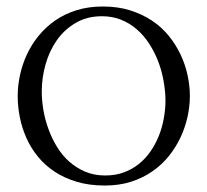

<svg xmlns="http://www.w3.org/2000/svg" viewBox="-20 -556 634 588"><path d="M107.9 -275.9Q107.9 -248 113 -218.3Q118.2 -188.5 128.7 -159.9Q139.2 -131.3 155 -105.5Q170.9 -79.6 192.6 -60.5Q214.4 -41.5 241.5 -30Q268.6 -18.6 302.2 -18.6Q333 -18.6 358.6 -27.8Q384.3 -37.1 404.8 -53.5Q425.3 -69.8 440.7 -92Q456.1 -114.3 466.3 -139.6Q476.6 -165 481.7 -193.8Q486.8 -222.7 486.8 -248Q486.8 -274.9 481 -307.9Q475.1 -340.8 463.9 -369.4Q452.6 -397.9 436.3 -423.1Q419.9 -448.2 398.2 -466.8Q376.5 -485.4 350.1 -495.8Q323.7 -506.3 292.5 -506.3Q246.6 -506.3 211.7 -485.8Q176.8 -465.3 153.8 -432.4Q130.9 -399.4 119.4 -358.4Q107.9 -317.4 107.9 -275.9ZM34.2 -262.2Q34.2 -293.5 41.3 -326.2Q48.3 -358.9 62.5 -389.4Q76.7 -419.9 98.4 -446.5Q120.1 -473.1 148.9 -493.2Q177.7 -513.2 214.4 -524.7Q251 -536.1 294.9 -536.1Q340.8 -536.1 378.2 -524.4Q415.5 -512.7 445.3 -492.9Q475.1 -473.1 496.8 -446.3Q518.6 -419.4 533 -388.9Q547.4 -358.4 554.4 -325.7Q561.5 -293 561.5 -262.2Q561.5 -231 554.4 -198.7Q547.4 -166.5 533.2 -136Q519 -105.5 497.6 -78.6Q476.1 -51.8 447 -31.5Q418 -11.2 381.6 0.5Q345.2 12.2 300.8 12.2Q253.4 12.2 215.1 0.7Q176.8 -10.7 147.2 -30.3Q117.7 -49.8 96.2 -76.2Q74.7 -102.5 61 -133.1Q47.4 -163.6 40.8 -196.5Q34.2 -229.5 34.2 -262.2Z"/></svg>

Font: Parastoo Print
Style: Print
Weight: 400
Foundry: Saber Rastikerdar (saber.rastikerdar@gmail.com)
Version: Version 1.0.0-alpha5